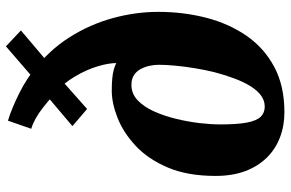

<svg xmlns="http://www.w3.org/2000/svg" viewBox="-178 -740 932 615"><g transform="rotate(-90 287.5 -432.0)"><path d="M236 13.5Q192.5 13.5 155.2 -0.8Q118 -15 90.2 -43.2Q62.5 -71.5 47.2 -112.5Q32 -153.5 32 -207Q32 -297 59 -360.2Q86 -423.5 128.5 -463Q171 -502.5 218 -521Q265 -539.5 305 -539.5Q327.5 -539.5 343.5 -538Q359.5 -536.5 371.8 -533.2Q384 -530 393.5 -525Q393.5 -549.5 383.2 -584.2Q373 -619 351.2 -656.2Q329.5 -693.5 294.5 -726.5L376 -733.5L246.5 -618.5L191.5 -665.5L328 -781L318 -700.5Q288.5 -730 251.8 -759Q215 -788 183 -797.5L209 -872Q246 -861 297 -835.8Q348 -810.5 391 -773L318.5 -767.5L447 -878.5L498 -830.5L361 -714.5L369.5 -790Q434.5 -740.5 476 -675Q517.5 -609.5 537.5 -536.2Q557.5 -463 557.5 -391Q557.5 -310.5 538.8 -237.5Q520 -164.5 481 -108Q442 -51.5 381.2 -19Q320.5 13.5 236 13.5ZM254 -49.5Q273 -49.5 289.2 -61.2Q305.5 -73 319 -94.5Q332.5 -116 343.8 -145.8Q355 -175.5 364.5 -211.5Q372 -242.5 377.2 -274.8Q382.5 -307 385.2 -336.5Q388 -366 388 -389.5Q388 -402 385 -417Q382 -432 375 -445.8Q368 -459.5 355.5 -468Q343 -476.5 323.5 -476.5Q295.5 -476.5 274.5 -456.8Q253.5 -437 238.8 -404.2Q224 -371.5 214.8 -333.2Q205.5 -295 201.2 -258Q197 -221 197 -192Q197 -137 203 -106Q209 -75 221.8 -62.2Q234.5 -49.5 254 -49.5Z"/></g></svg>

Font: Merriweather 24pt Black
Style: Italic
Weight: 900
Italic angle: -7.8°
Designer: Eben Sorkin
Foundry: Eben Sorkin
Version: Version 2.101